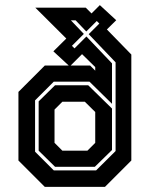

<svg xmlns="http://www.w3.org/2000/svg" viewBox="-20 -730 585 750"><path d="M155 0 52 -103V-371L155 -474H248.5L188.5 -529.5L239 -579.5L118 -700H315L337.5 -677.5L370 -710L434 -651L397.5 -615L493 -517V-103L390 0ZM190 -64.5H355.5L431.5 -140V-486.5L326.5 -596.5L368 -638L358 -648L317 -607L275.5 -650.5H257L307.5 -597.5L261 -551L271 -541L317.5 -587.5L417.5 -482.5V-324.5L329.5 -411H190L117 -338V-137.5ZM352 -454V-468L300.5 -518.5L256 -474H332ZM195 -78.5 131 -141.5V-334L195 -397H324.5L417.5 -306V-144L350.5 -78.5ZM223.5 -141.5H321.5L352 -172V-292.5L311.5 -332.5H223.5L193 -302V-172Z"/></svg>

Font: Tourney Condensed Regular
Style: Bold
Weight: 700
Width: 3
Designer: Tyler Finck
Foundry: Etcetera Type Co
Version: Version 1.010; ttfautohint (v1.8.3)